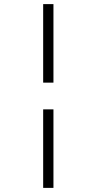

<svg xmlns="http://www.w3.org/2000/svg" viewBox="-20 -731 470 934"><path d="M190 -199H240V183H190ZM240 -329H190V-711H240Z"/></svg>

Font: Castoro Titling
Style: Regular
Weight: 400
Version: Version 2.04